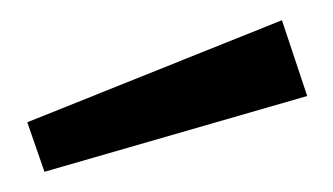

<svg xmlns="http://www.w3.org/2000/svg" viewBox="-20 -772 330 190"><path d="M259 -752 7 -651 24 -602 284 -677Z"/></svg>

Font: Bisquit Text
Style: Regular
Weight: 400
Version: Version 1.004;Glyphs 3.2.3 (3260)